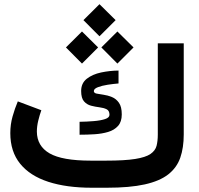

<svg xmlns="http://www.w3.org/2000/svg" viewBox="-20 -880 934 900"><path d="M477.5 -127Q564 -127 613.3 -134.8Q662.6 -142.6 685.3 -158.2Q708 -173.8 713.9 -196.5Q719.7 -219.2 719.7 -249V-676.8H841.3V-250Q841.3 -187.5 825 -140.6Q808.6 -93.8 768.6 -62.5Q728.5 -31.2 658.4 -15.6Q588.4 0 481 0H410.2Q292 0 206.3 -27.8Q120.6 -55.7 74.5 -112.5Q28.3 -169.4 28.3 -255.9Q28.3 -296.4 38.8 -333.7Q49.3 -371.1 63.5 -404.8L173.8 -363.3Q166 -341.8 159.4 -314.9Q152.8 -288.1 152.8 -263.2Q153.3 -195.3 212.4 -161.1Q271.5 -127 405.3 -127ZM353 -309.1Q387.2 -309.6 419.4 -312.3Q451.7 -314.9 472.4 -321.8Q493.2 -328.6 493.2 -341.8Q493.2 -361.3 479.7 -367.9Q466.3 -374.5 446.5 -377Q426.8 -379.4 407 -384.5Q387.2 -389.6 373.8 -404.8Q360.4 -419.9 360.4 -453.6Q360.4 -490.2 387 -511Q413.6 -531.7 453.9 -540.3Q494.1 -548.8 535.6 -549.3V-488.8Q511.2 -486.8 484.4 -482.7Q457.5 -478.5 438.7 -471.2Q419.9 -463.9 419.9 -453.1Q419.9 -443.8 433.1 -441.2Q446.3 -438.5 465.8 -435.8Q485.4 -433.1 504.9 -425Q524.4 -417 537.6 -398.2Q550.8 -379.4 550.8 -343.8Q550.8 -309.1 533.2 -289.6Q515.6 -270 486.8 -261.5Q458 -252.9 423.1 -250.7Q388.2 -248.5 353 -248.5ZM371.1 -785.6 446.3 -860.4 522 -785.6 446.3 -710ZM455.1 -657.7 530.3 -732.4 606 -657.7 530.3 -582ZM289.1 -657.7 364.3 -732.4 439.9 -657.7 364.3 -582Z"/></svg>

Font: Vazir
Style: Bold
Weight: 700
Designer: Saber Rastikerdar
Foundry: Saber Rastikerdar
Version: Version 30.0.0